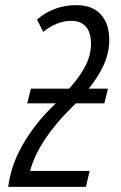

<svg xmlns="http://www.w3.org/2000/svg" viewBox="-20 -727 470 747"><path d="M12 0Q23 -86 69 -165Q115 -244 178 -306L197 -325H86L100 -382H249Q291 -429 312.5 -471Q334 -513 334 -556Q334 -602 313.5 -624Q293 -646 258 -646Q202 -646 148 -603L124 -651Q189 -707 278 -707Q339 -707 372 -671Q405 -635 405 -571Q405 -523 384.5 -476.5Q364 -430 325 -382H400L386 -325H275L251 -301Q193 -243 153 -182Q113 -121 97 -62H329L314 0Z"/></svg>

Font: Ubuntu Sans Condensed
Style: Italic
Weight: 400
Width: 3
Italic angle: -13.5°
Designer: Dalton Maag Ltd
Foundry: Dalton Maag Ltd
Version: Version 1.006; ttfautohint (v1.8.4.7-5d5b)